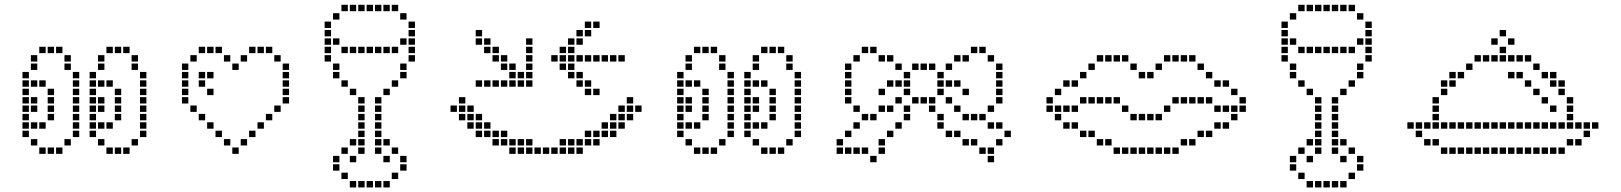

<svg xmlns="http://www.w3.org/2000/svg" viewBox="-20 -659 6897 817"><path d="M182.9 -31.4V-4.3H210V-31.4ZM218.6 -31.4V-4.3H245.7V-31.4ZM75.7 -138.6V-111.4H102.9V-138.6ZM75.7 -174.3V-147.1H102.9V-174.3ZM75.7 -210V-182.9H102.9V-210ZM75.7 -245.7V-218.6H102.9V-245.7ZM75.7 -281.4V-254.3H102.9V-281.4ZM75.7 -317.1V-290H102.9V-317.1ZM147.1 -31.4V-4.3H174.3V-31.4ZM111.4 -67.1V-40H138.6V-67.1ZM75.7 -102.9V-75.7H102.9V-102.9ZM254.3 -67.1V-40H281.4V-67.1ZM290 -102.9V-75.7H317.1V-102.9ZM75.7 -352.9V-325.7H102.9V-352.9ZM111.4 -388.6V-361.4H138.6V-388.6ZM111.4 -424.3V-397.1H138.6V-424.3ZM147.1 -460V-432.9H174.3V-460ZM182.9 -460V-432.9H210V-460ZM218.6 -460V-432.9H245.7V-460ZM254.3 -424.3V-397.1H281.4V-424.3ZM111.4 -317.1V-290H138.6V-317.1ZM147.1 -317.1V-290H174.3V-317.1ZM182.9 -281.4V-254.3H210V-281.4ZM182.9 -174.3V-147.1H210V-174.3ZM147.1 -138.6V-111.4H174.3V-138.6ZM111.4 -138.6V-111.4H138.6V-138.6ZM111.4 -245.7V-218.6H138.6V-245.7ZM111.4 -210V-182.9H138.6V-210ZM468.6 -31.4V-4.3H495.7V-31.4ZM504.3 -31.4V-4.3H531.4V-31.4ZM361.4 -138.6V-111.4H388.6V-138.6ZM361.4 -174.3V-147.1H388.6V-174.3ZM361.4 -210V-182.9H388.6V-210ZM361.4 -245.7V-218.6H388.6V-245.7ZM361.4 -281.4V-254.3H388.6V-281.4ZM361.4 -317.1V-290H388.6V-317.1ZM432.9 -31.4V-4.3H460V-31.4ZM397.1 -67.1V-40H424.3V-67.1ZM361.4 -102.9V-75.7H388.6V-102.9ZM540 -67.1V-40H567.1V-67.1ZM361.4 -352.9V-325.7H388.6V-352.9ZM397.1 -388.6V-361.4H424.3V-388.6ZM397.1 -424.3V-397.1H424.3V-424.3ZM432.9 -460V-432.9H460V-460ZM468.6 -460V-432.9H495.7V-460ZM504.3 -460V-432.9H531.4V-460ZM540 -424.3V-397.1H567.1V-424.3ZM397.1 -317.1V-290H424.3V-317.1ZM432.9 -317.1V-290H460V-317.1ZM468.6 -281.4V-254.3H495.7V-281.4ZM468.6 -174.3V-147.1H495.7V-174.3ZM432.9 -138.6V-111.4H460V-138.6ZM397.1 -138.6V-111.4H424.3V-138.6ZM397.1 -245.7V-218.6H424.3V-245.7ZM397.1 -210V-182.9H424.3V-210ZM182.9 -245.7V-218.6H210V-245.7ZM182.9 -210V-182.9H210V-210ZM468.6 -245.7V-218.6H495.7V-245.7ZM468.6 -210V-182.9H495.7V-210ZM254.3 -388.6V-361.4H281.4V-388.6ZM290 -352.9V-325.7H317.1V-352.9ZM290 -317.1V-290H317.1V-317.1ZM290 -281.4V-254.3H317.1V-281.4ZM290 -245.7V-218.6H317.1V-245.7ZM290 -210V-182.9H317.1V-210ZM290 -174.3V-147.1H317.1V-174.3ZM290 -138.6V-111.4H317.1V-138.6ZM540 -388.6V-361.4H567.1V-388.6ZM575.7 -352.9V-325.7H602.9V-352.9ZM575.7 -317.1V-290H602.9V-317.1ZM575.7 -281.4V-254.3H602.9V-281.4ZM575.7 -210V-182.9H602.9V-210ZM575.7 -174.3V-147.1H602.9V-174.3ZM575.7 -138.6V-111.4H602.9V-138.6ZM575.7 -245.7V-218.6H602.9V-245.7ZM575.7 -102.9V-75.7H602.9V-102.9Z M968.6 -31.4V-4.3H995.7V-31.4ZM932.9 -67.1V-40H960V-67.1ZM897.1 -102.9V-75.7H924.3V-102.9ZM861.4 -138.6V-111.4H888.6V-138.6ZM825.7 -174.3V-147.1H852.9V-174.3ZM754.3 -245.7V-218.6H781.4V-245.7ZM790 -210V-182.9H817.1V-210ZM754.3 -281.4V-254.3H781.4V-281.4ZM754.3 -317.1V-290H781.4V-317.1ZM754.3 -352.9V-325.7H781.4V-352.9ZM754.3 -388.6V-361.4H781.4V-388.6ZM790 -424.3V-397.1H817.1V-424.3ZM825.7 -460V-432.9H852.9V-460ZM861.4 -460V-432.9H888.6V-460ZM897.1 -460V-432.9H924.3V-460ZM932.9 -424.3V-397.1H960V-424.3ZM968.6 -388.6V-361.4H995.7V-388.6ZM1004.3 -424.3V-397.1H1031.4V-424.3ZM1040 -460V-432.9H1067.1V-460ZM1075.7 -460V-432.9H1102.9V-460ZM1111.4 -460V-432.9H1138.6V-460ZM1147.1 -424.3V-397.1H1174.3V-424.3ZM1182.9 -388.6V-361.4H1210V-388.6ZM1182.9 -352.9V-325.7H1210V-352.9ZM1182.9 -317.1V-290H1210V-317.1ZM1182.9 -281.4V-254.3H1210V-281.4ZM1182.9 -245.7V-218.6H1210V-245.7ZM1147.1 -210V-182.9H1174.3V-210ZM1111.4 -174.3V-147.1H1138.6V-174.3ZM1075.7 -138.6V-111.4H1102.9V-138.6ZM1040 -102.9V-75.7H1067.1V-102.9ZM1004.3 -67.1V-40H1031.4V-67.1ZM825.7 -317.1V-290H852.9V-317.1ZM825.7 -352.9V-325.7H852.9V-352.9ZM861.4 -352.9V-325.7H888.6V-352.9ZM861.4 -281.4V-254.3H888.6V-281.4Z M1468.6 111.4V138.6H1495.7V111.4ZM1504.3 111.4V138.6H1531.4V111.4ZM1540 111.4V138.6H1567.1V111.4ZM1575.7 111.4V138.6H1602.9V111.4ZM1611.4 111.4V138.6H1638.6V111.4ZM1647.1 75.7V102.9H1674.3V75.7ZM1682.9 40V67.1H1710V40ZM1682.9 4.3V31.4H1710V4.3ZM1432.9 75.7V102.9H1460V75.7ZM1397.1 40V67.1H1424.3V40ZM1397.1 4.3V31.4H1424.3V4.3ZM1611.4 4.3V31.4H1638.6V4.3ZM1468.6 4.3V31.4H1495.7V4.3ZM1432.9 -31.4V-4.3H1460V-31.4ZM1468.6 -67.1V-40H1495.7V-67.1ZM1504.3 -67.1V-40H1531.4V-67.1ZM1504.3 -31.4V-4.3H1531.4V-31.4ZM1504.3 -102.9V-75.7H1531.4V-102.9ZM1504.3 -138.6V-111.4H1531.4V-138.6ZM1504.3 -174.3V-147.1H1531.4V-174.3ZM1504.3 -210V-182.9H1531.4V-210ZM1504.3 -245.7V-218.6H1531.4V-245.7ZM1575.7 -245.7V-218.6H1602.9V-245.7ZM1575.7 -210V-182.9H1602.9V-210ZM1575.7 -174.3V-147.1H1602.9V-174.3ZM1575.7 -138.6V-111.4H1602.9V-138.6ZM1575.7 -102.9V-75.7H1602.9V-102.9ZM1575.7 -67.1V-40H1602.9V-67.1ZM1575.7 -31.4V-4.3H1602.9V-31.4ZM1611.4 -67.1V-40H1638.6V-67.1ZM1647.1 -31.4V-4.3H1674.3V-31.4ZM1611.4 -281.4V-254.3H1638.6V-281.4ZM1647.1 -317.1V-290H1674.3V-317.1ZM1682.9 -352.9V-325.7H1710V-352.9ZM1682.9 -388.6V-361.4H1710V-388.6ZM1718.6 -424.3V-397.1H1745.7V-424.3ZM1718.6 -460V-432.9H1745.7V-460ZM1718.6 -495.7V-468.6H1745.7V-495.7ZM1718.6 -531.4V-504.3H1745.7V-531.4ZM1718.6 -567.1V-540H1745.7V-567.1ZM1468.6 -281.4V-254.3H1495.7V-281.4ZM1432.9 -317.1V-290H1460V-317.1ZM1397.1 -352.9V-325.7H1424.3V-352.9ZM1397.1 -388.6V-361.4H1424.3V-388.6ZM1361.4 -424.3V-397.1H1388.6V-424.3ZM1361.4 -460V-432.9H1388.6V-460ZM1361.4 -495.7V-468.6H1388.6V-495.7ZM1361.4 -531.4V-504.3H1388.6V-531.4ZM1361.4 -567.1V-540H1388.6V-567.1ZM1397.1 -602.9V-575.7H1424.3V-602.9ZM1397.1 -495.7V-468.6H1424.3V-495.7ZM1432.9 -460V-432.9H1460V-460ZM1468.6 -460V-432.9H1495.7V-460ZM1504.3 -460V-432.9H1531.4V-460ZM1540 -460V-432.9H1567.1V-460ZM1575.7 -460V-432.9H1602.9V-460ZM1611.4 -460V-432.9H1638.6V-460ZM1647.1 -460V-432.9H1674.3V-460ZM1682.9 -495.7V-468.6H1710V-495.7ZM1682.9 -602.9V-575.7H1710V-602.9ZM1647.1 -638.6V-611.4H1674.3V-638.6ZM1611.4 -638.6V-611.4H1638.6V-638.6ZM1575.7 -638.6V-611.4H1602.9V-638.6ZM1540 -638.6V-611.4H1567.1V-638.6ZM1504.3 -638.6V-611.4H1531.4V-638.6ZM1468.6 -638.6V-611.4H1495.7V-638.6ZM1432.9 -638.6V-611.4H1460V-638.6Z M2004.3 -531.4V-504.3H2031.4V-531.4ZM2218.6 -31.4V-4.3H2245.7V-31.4ZM2254.3 -31.4V-4.3H2281.4V-31.4ZM2290 -31.4V-4.3H2317.1V-31.4ZM2325.7 -31.4V-4.3H2352.9V-31.4ZM2361.4 -31.4V-4.3H2388.6V-31.4ZM2182.9 -31.4V-4.3H2210V-31.4ZM2182.9 -67.1V-40H2210V-67.1ZM2147.1 -67.1V-40H2174.3V-67.1ZM2111.4 -67.1V-40H2138.6V-67.1ZM2075.7 -67.1V-40H2102.9V-67.1ZM2075.7 -102.9V-75.7H2102.9V-102.9ZM2040 -102.9V-75.7H2067.1V-102.9ZM2004.3 -138.6V-111.4H2031.4V-138.6ZM1968.6 -138.6V-111.4H1995.7V-138.6ZM1968.6 -174.3V-147.1H1995.7V-174.3ZM1932.9 -174.3V-147.1H1960V-174.3ZM1932.9 -210V-182.9H1960V-210ZM1897.1 -210V-182.9H1924.3V-210ZM1932.9 -245.7V-218.6H1960V-245.7ZM2004.3 -102.9V-75.7H2031.4V-102.9ZM2040 -138.6V-111.4H2067.1V-138.6ZM2004.3 -174.3V-147.1H2031.4V-174.3ZM1968.6 -210V-182.9H1995.7V-210ZM2218.6 -67.1V-40H2245.7V-67.1ZM2361.4 -67.1V-40H2388.6V-67.1ZM2147.1 -31.4V-4.3H2174.3V-31.4ZM2397.1 -31.4V-4.3H2424.3V-31.4ZM2432.9 -31.4V-4.3H2460V-31.4ZM2397.1 -67.1V-40H2424.3V-67.1ZM2432.9 -67.1V-40H2460V-67.1ZM2468.6 -67.1V-40H2495.7V-67.1ZM2504.3 -67.1V-40H2531.4V-67.1ZM2504.3 -102.9V-75.7H2531.4V-102.9ZM2540 -102.9V-75.7H2567.1V-102.9ZM2575.7 -102.9V-75.7H2602.9V-102.9ZM2111.4 -102.9V-75.7H2138.6V-102.9ZM2468.6 -102.9V-75.7H2495.7V-102.9ZM2540 -138.6V-111.4H2567.1V-138.6ZM2575.7 -138.6V-111.4H2602.9V-138.6ZM2611.4 -138.6V-111.4H2638.6V-138.6ZM2575.7 -174.3V-147.1H2602.9V-174.3ZM2611.4 -174.3V-147.1H2638.6V-174.3ZM2611.4 -210V-182.9H2638.6V-210ZM2647.1 -210V-182.9H2674.3V-210ZM2647.1 -174.3V-147.1H2674.3V-174.3ZM2647.1 -245.7V-218.6H2674.3V-245.7ZM2682.9 -210V-182.9H2710V-210ZM2040 -495.7V-468.6H2067.1V-495.7ZM2075.7 -460V-432.9H2102.9V-460ZM2111.4 -424.3V-397.1H2138.6V-424.3ZM2147.1 -388.6V-361.4H2174.3V-388.6ZM2182.9 -352.9V-325.7H2210V-352.9ZM2218.6 -317.1V-290H2245.7V-317.1ZM2218.6 -352.9V-325.7H2245.7V-352.9ZM2218.6 -388.6V-361.4H2245.7V-388.6ZM2218.6 -424.3V-397.1H2245.7V-424.3ZM2218.6 -460V-432.9H2245.7V-460ZM2218.6 -495.7V-468.6H2245.7V-495.7ZM2182.9 -317.1V-290H2210V-317.1ZM2147.1 -317.1V-290H2174.3V-317.1ZM2111.4 -317.1V-290H2138.6V-317.1ZM2075.7 -317.1V-290H2102.9V-317.1ZM2040 -317.1V-290H2067.1V-317.1ZM2004.3 -317.1V-290H2031.4V-317.1ZM2147.1 -352.9V-325.7H2174.3V-352.9ZM2111.4 -388.6V-361.4H2138.6V-388.6ZM2075.7 -424.3V-397.1H2102.9V-424.3ZM2040 -460V-432.9H2067.1V-460ZM2004.3 -495.7V-468.6H2031.4V-495.7ZM2361.4 -424.3V-397.1H2388.6V-424.3ZM2432.9 -424.3V-397.1H2460V-424.3ZM2468.6 -424.3V-397.1H2495.7V-424.3ZM2504.3 -424.3V-397.1H2531.4V-424.3ZM2540 -424.3V-397.1H2567.1V-424.3ZM2575.7 -424.3V-397.1H2602.9V-424.3ZM2611.4 -424.3V-397.1H2638.6V-424.3ZM2361.4 -388.6V-361.4H2388.6V-388.6ZM2432.9 -352.9V-325.7H2460V-352.9ZM2397.1 -352.9V-325.7H2424.3V-352.9ZM2468.6 -317.1V-290H2495.7V-317.1ZM2432.9 -317.1V-290H2460V-317.1ZM2325.7 -424.3V-397.1H2352.9V-424.3ZM2361.4 -460V-432.9H2388.6V-460ZM2397.1 -495.7V-468.6H2424.3V-495.7ZM2432.9 -495.7V-468.6H2460V-495.7ZM2432.9 -531.4V-504.3H2460V-531.4ZM2468.6 -531.4V-504.3H2495.7V-531.4ZM2397.1 -424.3V-397.1H2424.3V-424.3ZM2397.1 -460V-432.9H2424.3V-460ZM2397.1 -388.6V-361.4H2424.3V-388.6ZM2468.6 -567.1V-540H2495.7V-567.1ZM2468.6 -281.4V-254.3H2495.7V-281.4ZM2504.3 -281.4V-254.3H2531.4V-281.4ZM2504.3 -567.1V-540H2531.4V-567.1Z M2968.6 -31.4V-4.3H2995.7V-31.4ZM3004.3 -31.4V-4.3H3031.4V-31.4ZM2861.4 -138.6V-111.4H2888.6V-138.6ZM2861.4 -174.3V-147.1H2888.6V-174.3ZM2861.4 -210V-182.9H2888.6V-210ZM2861.4 -245.7V-218.6H2888.6V-245.7ZM2861.4 -281.4V-254.3H2888.6V-281.4ZM2861.4 -317.1V-290H2888.6V-317.1ZM2932.9 -31.4V-4.3H2960V-31.4ZM2897.1 -67.1V-40H2924.3V-67.1ZM2861.4 -102.9V-75.7H2888.6V-102.9ZM3040 -67.1V-40H3067.1V-67.1ZM3075.7 -102.9V-75.7H3102.9V-102.9ZM2861.4 -352.9V-325.7H2888.6V-352.9ZM2897.1 -388.6V-361.4H2924.3V-388.6ZM2897.1 -424.3V-397.1H2924.3V-424.3ZM2932.9 -460V-432.9H2960V-460ZM2968.6 -460V-432.9H2995.7V-460ZM3004.3 -460V-432.9H3031.4V-460ZM3040 -424.3V-397.1H3067.1V-424.3ZM2897.1 -317.1V-290H2924.3V-317.1ZM2932.9 -317.1V-290H2960V-317.1ZM2968.6 -281.4V-254.3H2995.7V-281.4ZM2968.6 -174.3V-147.1H2995.7V-174.3ZM2932.9 -138.6V-111.4H2960V-138.6ZM2897.1 -138.6V-111.4H2924.3V-138.6ZM2897.1 -245.7V-218.6H2924.3V-245.7ZM2897.1 -210V-182.9H2924.3V-210ZM3254.3 -31.4V-4.3H3281.4V-31.4ZM3290 -31.4V-4.3H3317.1V-31.4ZM3147.1 -138.6V-111.4H3174.3V-138.6ZM3147.1 -174.3V-147.1H3174.3V-174.3ZM3147.1 -210V-182.9H3174.3V-210ZM3147.1 -245.7V-218.6H3174.3V-245.7ZM3147.1 -281.4V-254.3H3174.3V-281.4ZM3147.1 -317.1V-290H3174.3V-317.1ZM3218.6 -31.4V-4.3H3245.7V-31.4ZM3182.9 -67.1V-40H3210V-67.1ZM3147.1 -102.9V-75.7H3174.3V-102.9ZM3325.7 -67.1V-40H3352.9V-67.1ZM3147.1 -352.9V-325.7H3174.3V-352.9ZM3182.9 -388.6V-361.4H3210V-388.6ZM3182.9 -424.3V-397.1H3210V-424.3ZM3218.6 -460V-432.9H3245.7V-460ZM3254.3 -460V-432.9H3281.4V-460ZM3290 -460V-432.9H3317.1V-460ZM3325.7 -424.3V-397.1H3352.9V-424.3ZM3182.9 -317.1V-290H3210V-317.1ZM3218.6 -317.1V-290H3245.7V-317.1ZM3254.3 -281.4V-254.3H3281.4V-281.4ZM3254.3 -174.3V-147.1H3281.4V-174.3ZM3218.6 -138.6V-111.4H3245.7V-138.6ZM3182.9 -138.6V-111.4H3210V-138.6ZM3182.9 -245.7V-218.6H3210V-245.7ZM3182.9 -210V-182.9H3210V-210ZM2968.6 -245.7V-218.6H2995.7V-245.7ZM2968.6 -210V-182.9H2995.7V-210ZM3254.3 -245.7V-218.6H3281.4V-245.7ZM3254.3 -210V-182.9H3281.4V-210ZM3040 -388.6V-361.4H3067.1V-388.6ZM3075.7 -352.9V-325.7H3102.9V-352.9ZM3075.7 -317.1V-290H3102.9V-317.1ZM3075.7 -281.4V-254.3H3102.9V-281.4ZM3075.7 -245.7V-218.6H3102.9V-245.7ZM3075.7 -210V-182.9H3102.9V-210ZM3075.7 -174.3V-147.1H3102.9V-174.3ZM3075.7 -138.6V-111.4H3102.9V-138.6ZM3325.7 -388.6V-361.4H3352.9V-388.6ZM3361.4 -352.9V-325.7H3388.6V-352.9ZM3361.4 -317.1V-290H3388.6V-317.1ZM3361.4 -281.4V-254.3H3388.6V-281.4ZM3361.4 -210V-182.9H3388.6V-210ZM3361.4 -174.3V-147.1H3388.6V-174.3ZM3361.4 -138.6V-111.4H3388.6V-138.6ZM3361.4 -245.7V-218.6H3388.6V-245.7ZM3361.4 -102.9V-75.7H3388.6V-102.9Z M3682.9 4.3V31.4H3710V4.3ZM3647.1 -31.4V-4.3H3674.3V-31.4ZM3611.4 -31.4V-4.3H3638.6V-31.4ZM3575.7 -31.4V-4.3H3602.9V-31.4ZM3540 -31.4V-4.3H3567.1V-31.4ZM3540 -67.1V-40H3567.1V-67.1ZM3575.7 -102.9V-75.7H3602.9V-102.9ZM3611.4 -138.6V-111.4H3638.6V-138.6ZM3647.1 -174.3V-147.1H3674.3V-174.3ZM3682.9 -174.3V-147.1H3710V-174.3ZM3611.4 -210V-182.9H3638.6V-210ZM3575.7 -245.7V-218.6H3602.9V-245.7ZM3575.7 -281.4V-254.3H3602.9V-281.4ZM3575.7 -317.1V-290H3602.9V-317.1ZM3575.7 -352.9V-325.7H3602.9V-352.9ZM3575.7 -388.6V-361.4H3602.9V-388.6ZM3611.4 -424.3V-397.1H3638.6V-424.3ZM3647.1 -460V-432.9H3674.3V-460ZM3682.9 -460V-432.9H3710V-460ZM3718.6 -424.3V-397.1H3745.7V-424.3ZM3754.3 -424.3V-397.1H3781.4V-424.3ZM3790 -388.6V-361.4H3817.1V-388.6ZM3825.7 -352.9V-325.7H3852.9V-352.9ZM3825.7 -317.1V-290H3852.9V-317.1ZM3825.7 -281.4V-254.3H3852.9V-281.4ZM3790 -317.1V-290H3817.1V-317.1ZM3754.3 -317.1V-290H3781.4V-317.1ZM3718.6 -281.4V-254.3H3745.7V-281.4ZM3790 -245.7V-218.6H3817.1V-245.7ZM3754.3 -210V-182.9H3781.4V-210ZM3718.6 -210V-182.9H3745.7V-210ZM3718.6 -31.4V-4.3H3745.7V-31.4ZM3718.6 -67.1V-40H3745.7V-67.1ZM3754.3 -102.9V-75.7H3781.4V-102.9ZM3790 -138.6V-111.4H3817.1V-138.6ZM3825.7 -210V-182.9H3852.9V-210ZM3825.7 -174.3V-147.1H3852.9V-174.3ZM3861.4 -245.7V-218.6H3888.6V-245.7ZM3897.1 -245.7V-218.6H3924.3V-245.7ZM3932.9 -245.7V-218.6H3960V-245.7ZM3932.9 -210V-182.9H3960V-210ZM3968.6 -174.3V-147.1H3995.7V-174.3ZM3968.6 -138.6V-111.4H3995.7V-138.6ZM4004.3 -102.9V-75.7H4031.4V-102.9ZM4040 -102.9V-75.7H4067.1V-102.9ZM4075.7 -67.1V-40H4102.9V-67.1ZM4111.4 -67.1V-40H4138.6V-67.1ZM4147.1 -31.4V-4.3H4174.3V-31.4ZM4182.9 -31.4V-4.3H4210V-31.4ZM4182.9 4.3V31.4H4210V4.3ZM4218.6 -67.1V-40H4245.7V-67.1ZM4254.3 -102.9V-75.7H4281.4V-102.9ZM4218.6 -138.6V-111.4H4245.7V-138.6ZM4182.9 -138.6V-111.4H4210V-138.6ZM4147.1 -174.3V-147.1H4174.3V-174.3ZM4111.4 -174.3V-147.1H4138.6V-174.3ZM4075.7 -174.3V-147.1H4102.9V-174.3ZM4040 -210V-182.9H4067.1V-210ZM4004.3 -245.7V-218.6H4031.4V-245.7ZM3968.6 -281.4V-254.3H3995.7V-281.4ZM3968.6 -317.1V-290H3995.7V-317.1ZM3968.6 -352.9V-325.7H3995.7V-352.9ZM3932.9 -388.6V-361.4H3960V-388.6ZM3897.1 -388.6V-361.4H3924.3V-388.6ZM3861.4 -388.6V-361.4H3888.6V-388.6ZM4004.3 -388.6V-361.4H4031.4V-388.6ZM4004.3 -317.1V-290H4031.4V-317.1ZM4040 -317.1V-290H4067.1V-317.1ZM4075.7 -281.4V-254.3H4102.9V-281.4ZM4040 -424.3V-397.1H4067.1V-424.3ZM4075.7 -424.3V-397.1H4102.9V-424.3ZM4111.4 -460V-432.9H4138.6V-460ZM4147.1 -460V-432.9H4174.3V-460ZM4182.9 -424.3V-397.1H4210V-424.3ZM4218.6 -388.6V-361.4H4245.7V-388.6ZM4218.6 -352.9V-325.7H4245.7V-352.9ZM4218.6 -317.1V-290H4245.7V-317.1ZM4218.6 -281.4V-254.3H4245.7V-281.4ZM4218.6 -245.7V-218.6H4245.7V-245.7ZM4182.9 -210V-182.9H4210V-210Z M4718.6 -31.4V-4.3H4745.7V-31.4ZM4754.3 -31.4V-4.3H4781.4V-31.4ZM4790 -31.4V-4.3H4817.1V-31.4ZM4825.7 -31.4V-4.3H4852.9V-31.4ZM4861.4 -31.4V-4.3H4888.6V-31.4ZM4897.1 -31.4V-4.3H4924.3V-31.4ZM4932.9 -31.4V-4.3H4960V-31.4ZM4968.6 -31.4V-4.3H4995.7V-31.4ZM4682.9 -67.1V-40H4710V-67.1ZM4647.1 -67.1V-40H4674.3V-67.1ZM4611.4 -102.9V-75.7H4638.6V-102.9ZM4575.7 -102.9V-75.7H4602.9V-102.9ZM4540 -138.6V-111.4H4567.1V-138.6ZM4504.3 -138.6V-111.4H4531.4V-138.6ZM4468.6 -174.3V-147.1H4495.7V-174.3ZM4432.9 -210V-182.9H4460V-210ZM4468.6 -210V-182.9H4495.7V-210ZM4504.3 -210V-182.9H4531.4V-210ZM4540 -210V-182.9H4567.1V-210ZM4575.7 -245.7V-218.6H4602.9V-245.7ZM4611.4 -245.7V-218.6H4638.6V-245.7ZM4647.1 -245.7V-218.6H4674.3V-245.7ZM4682.9 -245.7V-218.6H4710V-245.7ZM4718.6 -245.7V-218.6H4745.7V-245.7ZM4754.3 -210V-182.9H4781.4V-210ZM4790 -174.3V-147.1H4817.1V-174.3ZM4825.7 -174.3V-147.1H4852.9V-174.3ZM4861.4 -174.3V-147.1H4888.6V-174.3ZM4897.1 -174.3V-147.1H4924.3V-174.3ZM4932.9 -210V-182.9H4960V-210ZM4968.6 -245.7V-218.6H4995.7V-245.7ZM5004.3 -245.7V-218.6H5031.4V-245.7ZM5040 -245.7V-218.6H5067.1V-245.7ZM5075.7 -245.7V-218.6H5102.9V-245.7ZM5111.4 -245.7V-218.6H5138.6V-245.7ZM5147.1 -210V-182.9H5174.3V-210ZM5182.9 -210V-182.9H5210V-210ZM5218.6 -210V-182.9H5245.7V-210ZM5254.3 -210V-182.9H5281.4V-210ZM4432.9 -245.7V-218.6H4460V-245.7ZM4468.6 -281.4V-254.3H4495.7V-281.4ZM4504.3 -317.1V-290H4531.4V-317.1ZM4540 -317.1V-290H4567.1V-317.1ZM4575.7 -352.9V-325.7H4602.9V-352.9ZM4611.4 -388.6V-361.4H4638.6V-388.6ZM4682.9 -424.3V-397.1H4710V-424.3ZM4718.6 -424.3V-397.1H4745.7V-424.3ZM4647.1 -424.3V-397.1H4674.3V-424.3ZM4754.3 -424.3V-397.1H4781.4V-424.3ZM4790 -388.6V-361.4H4817.1V-388.6ZM4825.7 -352.9V-325.7H4852.9V-352.9ZM4861.4 -352.9V-325.7H4888.6V-352.9ZM4897.1 -388.6V-361.4H4924.3V-388.6ZM4932.9 -424.3V-397.1H4960V-424.3ZM4968.6 -424.3V-397.1H4995.7V-424.3ZM5004.3 -424.3V-397.1H5031.4V-424.3ZM5040 -424.3V-397.1H5067.1V-424.3ZM5075.7 -388.6V-361.4H5102.9V-388.6ZM5111.4 -352.9V-325.7H5138.6V-352.9ZM5147.1 -317.1V-290H5174.3V-317.1ZM5182.9 -317.1V-290H5210V-317.1ZM5218.6 -281.4V-254.3H5245.7V-281.4ZM5254.3 -245.7V-218.6H5281.4V-245.7ZM5218.6 -174.3V-147.1H5245.7V-174.3ZM5182.9 -138.6V-111.4H5210V-138.6ZM5147.1 -138.6V-111.4H5174.3V-138.6ZM5111.4 -102.9V-75.7H5138.6V-102.9ZM5075.7 -102.9V-75.7H5102.9V-102.9ZM5040 -67.1V-40H5067.1V-67.1ZM5004.3 -67.1V-40H5031.4V-67.1Z M5540 111.4V138.6H5567.1V111.4ZM5575.7 111.4V138.6H5602.9V111.4ZM5611.4 111.4V138.6H5638.6V111.4ZM5647.1 111.4V138.6H5674.3V111.4ZM5682.9 111.4V138.6H5710V111.4ZM5718.6 75.7V102.9H5745.7V75.7ZM5754.3 40V67.1H5781.4V40ZM5754.3 4.3V31.4H5781.4V4.3ZM5504.3 75.7V102.9H5531.4V75.7ZM5468.6 40V67.1H5495.7V40ZM5468.6 4.3V31.4H5495.7V4.3ZM5682.9 4.3V31.4H5710V4.3ZM5540 4.3V31.4H5567.1V4.3ZM5504.3 -31.4V-4.3H5531.4V-31.4ZM5540 -67.1V-40H5567.1V-67.1ZM5575.7 -67.1V-40H5602.9V-67.1ZM5575.7 -31.4V-4.3H5602.9V-31.4ZM5575.7 -102.9V-75.7H5602.9V-102.9ZM5575.7 -138.6V-111.4H5602.9V-138.6ZM5575.7 -174.3V-147.1H5602.9V-174.3ZM5575.7 -210V-182.9H5602.9V-210ZM5575.7 -245.7V-218.6H5602.9V-245.7ZM5647.1 -245.7V-218.6H5674.3V-245.7ZM5647.1 -210V-182.9H5674.3V-210ZM5647.1 -174.3V-147.1H5674.3V-174.3ZM5647.1 -138.6V-111.4H5674.3V-138.6ZM5647.1 -102.9V-75.7H5674.3V-102.9ZM5647.1 -67.1V-40H5674.3V-67.1ZM5647.1 -31.4V-4.3H5674.3V-31.4ZM5682.9 -67.1V-40H5710V-67.1ZM5718.6 -31.4V-4.3H5745.7V-31.4ZM5682.9 -281.4V-254.3H5710V-281.4ZM5718.6 -317.1V-290H5745.7V-317.1ZM5754.3 -352.9V-325.7H5781.4V-352.9ZM5754.3 -388.6V-361.4H5781.4V-388.6ZM5790 -424.3V-397.1H5817.1V-424.3ZM5790 -460V-432.9H5817.1V-460ZM5790 -495.7V-468.6H5817.1V-495.7ZM5790 -531.4V-504.3H5817.1V-531.4ZM5790 -567.1V-540H5817.1V-567.1ZM5540 -281.4V-254.3H5567.1V-281.4ZM5504.3 -317.1V-290H5531.4V-317.1ZM5468.6 -352.9V-325.7H5495.7V-352.9ZM5468.6 -388.6V-361.4H5495.7V-388.6ZM5432.9 -424.3V-397.1H5460V-424.3ZM5432.9 -460V-432.9H5460V-460ZM5432.9 -495.7V-468.6H5460V-495.7ZM5432.9 -531.4V-504.3H5460V-531.4ZM5432.9 -567.1V-540H5460V-567.1ZM5468.6 -602.9V-575.7H5495.7V-602.9ZM5468.6 -495.7V-468.6H5495.7V-495.7ZM5504.3 -460V-432.9H5531.4V-460ZM5540 -460V-432.9H5567.1V-460ZM5575.7 -460V-432.9H5602.9V-460ZM5611.4 -460V-432.9H5638.6V-460ZM5647.1 -460V-432.9H5674.3V-460ZM5682.9 -460V-432.9H5710V-460ZM5718.6 -460V-432.9H5745.7V-460ZM5754.3 -495.7V-468.6H5781.4V-495.7ZM5754.3 -602.9V-575.7H5781.4V-602.9ZM5718.6 -638.6V-611.4H5745.7V-638.6ZM5682.9 -638.6V-611.4H5710V-638.6ZM5647.1 -638.6V-611.4H5674.3V-638.6ZM5611.4 -638.6V-611.4H5638.6V-638.6ZM5575.7 -638.6V-611.4H5602.9V-638.6ZM5540 -638.6V-611.4H5567.1V-638.6ZM5504.3 -638.6V-611.4H5531.4V-638.6Z M6111.4 -31.4V-4.3H6138.6V-31.4ZM6147.1 -31.4V-4.3H6174.3V-31.4ZM6182.9 -31.4V-4.3H6210V-31.4ZM6218.6 -31.4V-4.3H6245.7V-31.4ZM6290 -31.4V-4.3H6317.1V-31.4ZM6432.9 -31.4V-4.3H6460V-31.4ZM6504.3 -31.4V-4.3H6531.4V-31.4ZM6540 -31.4V-4.3H6567.1V-31.4ZM6611.4 -31.4V-4.3H6638.6V-31.4ZM6575.7 -31.4V-4.3H6602.9V-31.4ZM6468.6 -31.4V-4.3H6495.7V-31.4ZM6254.3 -31.4V-4.3H6281.4V-31.4ZM6397.1 -31.4V-4.3H6424.3V-31.4ZM6682.9 -67.1V-40H6710V-67.1ZM6647.1 -67.1V-40H6674.3V-67.1ZM6075.7 -67.1V-40H6102.9V-67.1ZM6040 -67.1V-40H6067.1V-67.1ZM6004.3 -102.9V-75.7H6031.4V-102.9ZM6718.6 -102.9V-75.7H6745.7V-102.9ZM6754.3 -138.6V-111.4H6781.4V-138.6ZM6718.6 -138.6V-111.4H6745.7V-138.6ZM6682.9 -138.6V-111.4H6710V-138.6ZM6575.7 -138.6V-111.4H6602.9V-138.6ZM6540 -138.6V-111.4H6567.1V-138.6ZM6504.3 -138.6V-111.4H6531.4V-138.6ZM6468.6 -138.6V-111.4H6495.7V-138.6ZM6432.9 -138.6V-111.4H6460V-138.6ZM6397.1 -138.6V-111.4H6424.3V-138.6ZM6290 -138.6V-111.4H6317.1V-138.6ZM6254.3 -138.6V-111.4H6281.4V-138.6ZM6218.6 -138.6V-111.4H6245.7V-138.6ZM6182.9 -138.6V-111.4H6210V-138.6ZM6147.1 -138.6V-111.4H6174.3V-138.6ZM6111.4 -138.6V-111.4H6138.6V-138.6ZM6075.7 -138.6V-111.4H6102.9V-138.6ZM6040 -138.6V-111.4H6067.1V-138.6ZM6004.3 -138.6V-111.4H6031.4V-138.6ZM5968.6 -138.6V-111.4H5995.7V-138.6ZM6611.4 -138.6V-111.4H6638.6V-138.6ZM6647.1 -138.6V-111.4H6674.3V-138.6ZM6075.7 -174.3V-147.1H6102.9V-174.3ZM6075.7 -210V-182.9H6102.9V-210ZM6075.7 -245.7V-218.6H6102.9V-245.7ZM6111.4 -281.4V-254.3H6138.6V-281.4ZM6111.4 -317.1V-290H6138.6V-317.1ZM6147.1 -317.1V-290H6174.3V-317.1ZM6147.1 -352.9V-325.7H6174.3V-352.9ZM6182.9 -352.9V-325.7H6210V-352.9ZM6218.6 -388.6V-361.4H6245.7V-388.6ZM6254.3 -424.3V-397.1H6281.4V-424.3ZM6290 -424.3V-397.1H6317.1V-424.3ZM6397.1 -424.3V-397.1H6424.3V-424.3ZM6432.9 -424.3V-397.1H6460V-424.3ZM6468.6 -424.3V-397.1H6495.7V-424.3ZM6504.3 -388.6V-361.4H6531.4V-388.6ZM6540 -352.9V-325.7H6567.1V-352.9ZM6575.7 -352.9V-325.7H6602.9V-352.9ZM6575.7 -317.1V-290H6602.9V-317.1ZM6611.4 -317.1V-290H6638.6V-317.1ZM6611.4 -281.4V-254.3H6638.6V-281.4ZM6647.1 -245.7V-218.6H6674.3V-245.7ZM6647.1 -210V-182.9H6674.3V-210ZM6647.1 -174.3V-147.1H6674.3V-174.3ZM6325.7 -424.3V-397.1H6352.9V-424.3ZM6361.4 -424.3V-397.1H6388.6V-424.3ZM6325.7 -138.6V-111.4H6352.9V-138.6ZM6361.4 -138.6V-111.4H6388.6V-138.6ZM6325.7 -31.4V-4.3H6352.9V-31.4ZM6361.4 -31.4V-4.3H6388.6V-31.4ZM6361.4 -460V-432.9H6388.6V-460ZM6325.7 -495.7V-468.6H6352.9V-495.7ZM6361.4 -531.4V-504.3H6388.6V-531.4ZM6397.1 -495.7V-468.6H6424.3V-495.7ZM6397.1 -352.9V-325.7H6424.3V-352.9ZM6432.9 -352.9V-325.7H6460V-352.9ZM6468.6 -317.1V-290H6495.7V-317.1ZM6504.3 -281.4V-254.3H6531.4V-281.4ZM6540 -245.7V-218.6H6567.1V-245.7ZM6575.7 -210V-182.9H6602.9V-210Z"/></svg>

Font: Gossip Icons Med Square
Style: Regular
Weight: 400
Designer: Deborah Khodanovich
Version: Version 1.001;Glyphs 3.3.1 (3343)